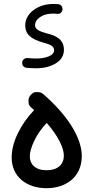

<svg xmlns="http://www.w3.org/2000/svg" viewBox="-20 -923 489 981"><path d="M39.6 -118.2C39.6 -19.5 116.7 38.6 217.3 38.6C318.8 38.6 397.9 -20 397.9 -125.5C397.9 -226.1 314 -344.7 201.2 -441.9C192.9 -449.2 183.1 -452.6 171.9 -452.6C170.4 -452.6 166.5 -452.6 159.7 -452.1C152.3 -451.7 144.5 -446.3 136.2 -437C128.9 -428.7 125.5 -418.9 125.5 -407.7C125.5 -406.2 126 -402.3 126.5 -395C127 -387.7 131.8 -380.4 141.1 -372.1L154.3 -360.4C119.6 -324.2 91.8 -284.7 70.8 -241.2C49.8 -197.8 39.6 -156.7 39.6 -118.2ZM132.3 -123.5C132.3 -145.5 140.1 -172.4 155.3 -204.1C170.4 -235.8 191.4 -266.1 218.8 -294.9C275.4 -230 306.2 -168.9 306.2 -127.9C306.2 -83.5 276.4 -53.2 217.3 -53.2C160.6 -53.2 132.3 -84 132.3 -123.5ZM299.3 -874.5V-877.4C299.3 -889.2 291 -900.4 276.9 -901.9C267.6 -902.3 259.3 -902.8 252 -902.8C171.9 -902.8 108.9 -854 108.9 -793.9C108.9 -773.9 114.3 -757.8 124.5 -746.1C145 -722.7 176.8 -712.4 203.6 -704.6C234.4 -696.3 256.3 -688 256.3 -667C256.3 -652.8 247.1 -642.1 228.5 -634.8C209.5 -627.4 189 -624 166 -624C150.9 -624 136.2 -625 121.1 -626.5H118.2C106.4 -626.5 94.7 -618.2 93.3 -604V-601.1C93.3 -589.4 101.6 -578.1 115.2 -576.7C130.4 -575.2 147 -574.2 164.6 -574.2C204.1 -574.2 237.8 -582.5 265.6 -599.6C293 -616.7 306.6 -639.6 306.6 -668.5C306.6 -728.5 254.9 -743.2 215.8 -753.4C184.1 -762.7 159.2 -771 159.2 -794.4C159.2 -810.5 168 -824.2 185.1 -835.9C202.1 -847.7 224.1 -853.5 252 -853.5C259.3 -853.5 265.6 -853 272.9 -852.5C274.4 -852.1 275.4 -852.1 276.4 -852.1C287.6 -852.1 297.9 -860.8 299.3 -874.5Z"/></svg>

Font: Mikhak Medium
Style: Regular
Weight: 500
Designer: Amin Abedi
Version: Version 3.2